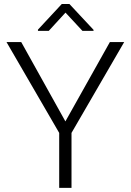

<svg xmlns="http://www.w3.org/2000/svg" viewBox="-20 -916 639 936"><path d="M83.5 -710.9 298.8 -324.2 515.6 -710.9H585.4L328.6 -268.1V0H268.6V-268.1L11.7 -710.9ZM318.4 -896.5 436 -770.5V-765.6H381.8L299.3 -854.5L217.8 -765.6H165V-771.5L281.2 -896.5Z"/></svg>

Font: Vazirmatn RD UI ExtraLight
Style: Regular
Weight: 200
Designer: Saber Rastikerdar
Foundry: Saber Rastikerdar
Version: Version 33.003